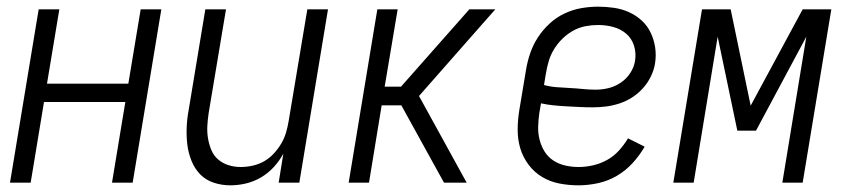

<svg xmlns="http://www.w3.org/2000/svg" viewBox="-20 -548 2540 576"><path d="M10 0 96 -520H158L121 -297H365L402 -520H464L378 0H316L356 -242H112L72 0Z M671 8Q645 8 621 0Q597 -8 580.5 -25Q564 -42 554.5 -65.5Q545 -89 542 -114Q539 -139 540 -165Q541 -191 546 -218L596 -520H658L606 -209Q603 -189 602 -170Q601 -151 604 -133Q607 -115 614 -98Q621 -81 634.5 -69.5Q648 -58 665.5 -52.5Q683 -47 702 -47Q720 -47 738 -51Q756 -55 772 -64Q788 -73 801 -87Q814 -101 823.5 -117Q833 -133 838 -150Q843 -167 846 -185L902 -520H964L878 0H816L830 -87Q818 -65 801 -46.5Q784 -28 762.5 -15.5Q741 -3 717.5 2.5Q694 8 671 8Z M1026 0 1112 -520H1173L1134 -288H1183L1388 -520H1466L1413 -460L1237 -260L1380 0H1312L1184 -232H1125L1087 0Z M1716 8Q1686 8 1658 2.5Q1630 -3 1606.5 -17Q1583 -31 1566 -53.5Q1549 -76 1541 -102.5Q1533 -129 1533 -158.5Q1533 -188 1538 -218L1558 -338Q1562 -363 1570.5 -388Q1579 -413 1593.5 -435.5Q1608 -458 1628.5 -477Q1649 -496 1673.5 -507.5Q1698 -519 1723.5 -523.5Q1749 -528 1774 -528Q1798 -528 1822 -524.5Q1846 -521 1867 -511.5Q1888 -502 1905 -486.5Q1922 -471 1932 -450Q1942 -429 1945.5 -405.5Q1949 -382 1945 -357Q1942 -338 1932.5 -318.5Q1923 -299 1908.5 -283Q1894 -267 1876 -255.5Q1858 -244 1838 -237.5Q1818 -231 1798 -228.5Q1778 -226 1758 -226Q1738 -226 1718.5 -227Q1699 -228 1679.5 -229Q1660 -230 1640.5 -232Q1621 -234 1603 -238L1598 -209Q1595 -188 1594.5 -167.5Q1594 -147 1599 -128Q1604 -109 1614 -93Q1624 -77 1640 -66.5Q1656 -56 1675.5 -51.5Q1695 -47 1716 -47Q1737 -47 1759 -52Q1781 -57 1801 -68Q1821 -79 1836.5 -96Q1852 -113 1864 -133L1914 -108Q1899 -82 1878 -59Q1857 -36 1830.5 -20.5Q1804 -5 1774 1.5Q1744 8 1716 8ZM1767 -279Q1786 -279 1805 -283.5Q1824 -288 1841.5 -299.5Q1859 -311 1870.5 -328.5Q1882 -346 1885 -365Q1889 -389 1882 -411Q1875 -433 1858.5 -447Q1842 -461 1820 -467Q1798 -473 1774 -473Q1756 -473 1737 -469.5Q1718 -466 1700.5 -456.5Q1683 -447 1668 -432.5Q1653 -418 1642.5 -401Q1632 -384 1626.5 -365.5Q1621 -347 1618 -329L1612 -293Q1630 -288 1649.5 -286.5Q1669 -285 1689 -284Q1709 -283 1728 -281Q1747 -279 1767 -279Z M2000 0 2086 -520H2172L2232 -231L2388 -520H2474L2388 0H2327L2399 -438L2248 -156H2192L2133 -438L2061 0Z"/></svg>

Font: Iosevka SS18 Light
Style: Italic
Weight: 300
Italic angle: -9°
Monospace: yes
Designer: Belleve Invis
Foundry: Belleve Invis
Version: Version 25.1.1; ttfautohint (v1.8.4)